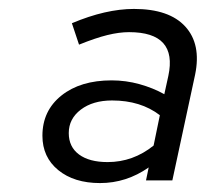

<svg xmlns="http://www.w3.org/2000/svg" viewBox="-20 -729 461 430"><path d="M204 -319Q146 -319 110.5 -348Q75 -377 75 -425Q75 -481 117.5 -515Q160 -549 230 -549Q262 -549 292.5 -540.5Q323 -532 348 -518L357 -559Q378 -657 269 -657Q247 -657 220.5 -650.5Q194 -644 157 -629L141 -677Q217 -709 280 -709Q359 -709 395 -669.5Q431 -630 417 -562L366 -325H307L313 -354Q263 -319 204 -319ZM221 -366Q278 -366 324 -403L338 -471Q295 -504 231 -504Q188 -504 161 -483.5Q134 -463 134 -431Q134 -400 157 -383Q180 -366 221 -366Z"/></svg>

Font: Red Hat Display
Style: Italic
Weight: 300
Italic angle: -12°
Designer: Pentagram, MCKL
Foundry: Pentagram, MCKL
Version: Version 1.023